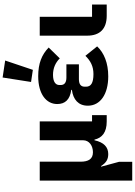

<svg xmlns="http://www.w3.org/2000/svg" viewBox="204 -1060 1056 1505"><g transform="rotate(-90 732.5 -308.0)"><path d="M216 200V96L178 -44H183C209 -4 235 12 277 12C331 12 369 -22 385 -96H390C404 -36 447 0 532 0H582V-115H533V-525H385V-185C385 -137 342 -108 291 -108C238 -108 217 -143 217 -206V-525H69V200Z M1010 -796 877 -816 842 -593 937 -579ZM1047 -167C1008 -127 965 -104 904 -104C833 -104 805 -124 805 -162V-173C805 -204 826 -218 864 -218H980V-316H877C839 -316 818 -330 818 -361V-371C818 -402 845 -421 898 -421C950 -421 993 -402 1027 -368L1112 -455C1056 -509 988 -537 887 -537C746 -537 669 -473 669 -388C669 -326 704 -288 780 -278V-273C704 -263 656 -222 656 -148C656 -51 745 12 886 12C991 12 1070 -21 1121 -75Z M1449 -115H1353V-525H1205V-153C1205 -53 1259 0 1361 0H1449Z"/></g></svg>

Font: LVC Sans
Style: Bold
Weight: 700
Designer: Mike Abbink, Paul van der Laan, Pieter van Rosmalen
Foundry: Bold Monday
Version: Version 3.0